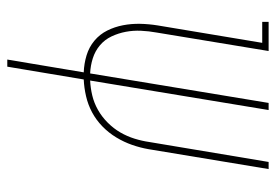

<svg xmlns="http://www.w3.org/2000/svg" viewBox="-138 -422 775 540"><g transform="rotate(90 250.0 -152.5)"><path d="M148 215 184 0Q159 -1 136 -8Q113 -15 95 -30Q77 -45 66.5 -66Q56 -87 51.5 -110.5Q47 -134 47.5 -158.5Q48 -183 52 -208L101 -502H42V-520H124L72 -205Q68 -183 67 -161Q66 -139 70 -118Q74 -97 83 -78Q92 -59 108 -45.5Q124 -32 144.5 -25.5Q165 -19 187 -18L270 -520H290L207 -18Q228 -19 249 -24Q270 -29 289.5 -40Q309 -51 325.5 -67.5Q342 -84 353 -103Q364 -122 370.5 -143Q377 -164 380 -185L436 -520H456L400 -182Q396 -159 388 -136Q380 -113 367 -91.5Q354 -70 336 -52.5Q318 -35 296.5 -23.5Q275 -12 251 -6.5Q227 -1 204 0L168 215Z"/></g></svg>

Font: Iosevka Curly Slab Thin
Style: Italic
Weight: 100
Italic angle: -9°
Monospace: yes
Designer: Belleve Invis
Foundry: Belleve Invis
Version: Version 22.1.2; ttfautohint (v1.8.4)